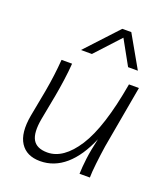

<svg xmlns="http://www.w3.org/2000/svg" viewBox="-137 -837 824 942"><g transform="rotate(20 275.0 -366.0)"><path d="M181 8Q110 8 78 -41.5Q46 -91 63 -186L89 -324Q105 -413 111 -495H166Q163 -453 156.5 -406.5Q150 -360 143 -322L118 -190Q104 -114 124 -79Q144 -44 200 -44Q284 -44 353 -151Q422 -258 463 -495H515L457 -169Q450 -123 444.5 -74.5Q439 -26 439 0H385Q386 -35 391.5 -80Q397 -125 412 -190Q371 -93 312.5 -42.5Q254 8 181 8ZM481 -573H430L359 -701L241 -573H184L339 -740H386Z"/></g></svg>

Font: Livvic Light
Style: Italic
Weight: 300
Italic angle: -10°
Designer: Jacques Le Bailly, Baron von Fonthausen
Version: Version 1.001; ttfautohint (v1.8.2)